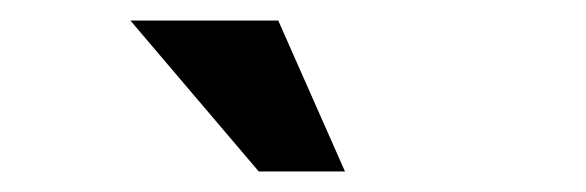

<svg xmlns="http://www.w3.org/2000/svg" viewBox="-20 -729 571 187"><path d="M251 -709 316 -562H232L107 -709Z"/></svg>

Font: Haskoy SemiBold
Style: Regular
Weight: 600
Designer: Ertekin Erdin
Foundry: Ertekin Erdin
Version: Version 1.500; ttfautohint (v1.8.3)